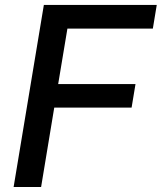

<svg xmlns="http://www.w3.org/2000/svg" viewBox="-20 -747 646 767"><path d="M34.4 0 155.2 -727.3H606.2L590.6 -632.8H249.3L212.4 -411.2H521.3L505.7 -317.1H196.7L144.2 0Z"/></svg>

Font: Inter UI Medium
Style: Italic
Weight: 500
Italic angle: 9.39999°
Designer: Rasmus Andersson
Foundry: rsms
Version: 3.2;8d6f07862